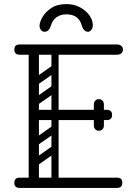

<svg xmlns="http://www.w3.org/2000/svg" viewBox="-20 -917 645 937"><path d="M145 0Q120 0 120 -36V-674Q120 -700 145 -700Q170 -700 170 -674V-26Q170 0 145 0ZM76 0Q50 0 50 -25Q50 -50 76 -50H551Q577 -50 577 -25Q577 0 551 0ZM156 -331Q130 -331 130 -356Q130 -381 156 -381H501Q527 -381 527 -356Q527 -331 501 -331ZM76 -650Q50 -650 50 -675Q50 -700 76 -700H551Q563 -700 571.5 -693.5Q580 -687 580 -675Q580 -663 571.5 -656.5Q563 -650 551 -650ZM462 -279Q451 -279 445 -286Q438 -293 438 -305V-354Q438 -366 444 -373Q451 -380 462 -380Q474 -380 481 -373Q487 -366 487 -354V-305Q487 -293 480 -286Q474 -279 462 -279ZM462 -433Q474 -433 480 -426Q487 -419 487 -407V-358Q487 -347 481 -339Q474 -332 462 -332Q451 -332 444 -339Q438 -347 438 -358V-407Q438 -419 445 -426Q451 -433 462 -433ZM260 -496Q265 -489 263.5 -482Q262 -475 257 -471L163 -405Q150 -396 140 -409Q129 -425 143 -434L237 -500Q250 -509 260 -496ZM260 -594Q265 -587 263.5 -580Q262 -573 257 -569L163 -503Q150 -494 140 -507Q129 -523 143 -532L237 -598Q250 -607 260 -594ZM153 -298Q135 -298 135 -316V-648Q135 -664 153 -664Q170 -664 170 -647V-315Q170 -298 153 -298ZM249 -298Q231 -298 231 -316V-648Q231 -664 249 -664Q266 -664 266 -647V-315Q266 -298 249 -298ZM260 -201Q265 -194 263.5 -187Q262 -180 257 -176L163 -110Q150 -101 140 -114Q129 -130 143 -139L237 -205Q250 -214 260 -201ZM260 -299Q265 -292 263.5 -285Q262 -278 257 -274L163 -208Q150 -199 140 -212Q129 -228 143 -237L237 -303Q250 -312 260 -299ZM153 -3Q135 -3 135 -21V-353Q135 -369 153 -369Q170 -369 170 -352V-20Q170 -3 153 -3ZM249 -3Q231 -3 231 -21V-353Q231 -369 249 -369Q266 -369 266 -352V-20Q266 -3 249 -3ZM304 -897Q341 -897 370 -881.5Q399 -866 416 -842.5Q433 -819 433 -794Q433 -781 426 -771.5Q419 -762 410 -762Q398 -762 390.5 -770.5Q383 -779 379 -792Q365 -847 304 -847Q276 -847 256 -833Q236 -819 228 -791Q224 -778 216.5 -770Q209 -762 197 -762Q187 -762 180 -770.5Q173 -779 173 -792Q173 -808 187 -833Q201 -858 230 -877.5Q259 -897 304 -897Z"/></svg>

Font: Agu Display
Style: Regular
Weight: 400
Designer: Oluwaseun Badejo
Version: Version 1.103